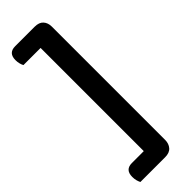

<svg xmlns="http://www.w3.org/2000/svg" viewBox="-259 -668 800 800"><g transform="rotate(-45 141.0 -268.5)"><path d="M18 116Q14 108 11.5 98.5Q9 89 9 77Q9 35 49 35H119V-573H18Q14 -580 11.5 -590Q9 -600 9 -611Q9 -653 49 -653H164Q190 -653 202.5 -639Q215 -625 215 -603V65Q215 87 202.5 101.5Q190 116 164 116Z"/></g></svg>

Font: Baloo Thambi 2 Medium
Style: Regular
Weight: 500
Designer: Aadarsh Rajan and Ek Type
Foundry: Ek Type
Version: Version 1.640;hotconv 1.0.111;makeotfexe 2.5.65597; ttfautoh